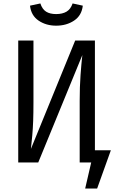

<svg xmlns="http://www.w3.org/2000/svg" viewBox="-20 -941 662 1112"><path d="M305.1 -792.3Q246.7 -792.3 203.3 -821.8Q160 -851.3 153.8 -908.2L213.8 -921Q224.6 -887.7 246.9 -873.6Q269.2 -859.5 305.1 -859.5Q341.5 -859.5 365.4 -873.6Q389.2 -887.7 400.5 -921L459.5 -908.2Q453.3 -851.3 409.2 -821.8Q365.1 -792.3 305.1 -792.3ZM85.6 0V-706.2H173.8V-349.2Q173.8 -286.7 172.1 -240.5Q170.3 -194.4 166.9 -156.2Q163.6 -117.9 159 -78.5L415.4 -706.2H529.7V-70.8H622.1L542.6 150.8H473.3L508.2 0H441.5V-357.4Q441.5 -438.5 446.4 -505.9Q451.3 -573.3 456.9 -622.1L201.5 0Z"/></svg>

Font: FiraCode Nerd Font
Style: Regular
Weight: 400
Designer: Carrois Corporate, Edenspiekermann AG, Nikita Prokopov
Foundry: Carrois Corporate, Edenspiekermann AG, Nikita Prokopov
Version: Version 6.002;Nerd Fonts 2.2.2